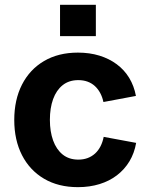

<svg xmlns="http://www.w3.org/2000/svg" viewBox="-20 -773 628 804"><path d="M306.4 10.7Q224.3 10.7 164.4 -24.6Q104.6 -59.9 72.1 -123.3Q39.7 -186.6 39.7 -270.6Q39.7 -355.2 72.1 -418.7Q104.6 -482.2 164.4 -517.4Q224.3 -552.7 306.4 -552.7Q355.2 -552.7 396.2 -540.1Q437.1 -527.5 468.8 -504Q500.5 -480.5 521 -446.9Q541.4 -413.2 549.2 -371.3L413.1 -345.8Q408.6 -367 399.4 -383.9Q390.2 -400.9 377 -412.9Q363.7 -424.9 346.4 -431.2Q329.1 -437.5 308 -437.5Q268.9 -437.5 242.4 -416.4Q216 -395.4 202.4 -357.9Q188.9 -320.5 188.9 -271.1Q188.9 -222.4 202.4 -184.8Q216 -147.3 242.4 -125.9Q268.9 -104.6 308 -104.6Q329.3 -104.6 346.8 -111.1Q364.4 -117.7 378 -130Q391.6 -142.4 400.8 -160.2Q409.9 -177.9 414.2 -199.9L550.1 -174.7Q542.6 -131.5 522 -97.4Q501.4 -63.3 469.7 -39Q438.1 -14.8 396.8 -2.1Q355.4 10.7 306.4 10.7ZM231.4 -621.8V-752.9H381.4V-621.8Z"/></svg>

Font: Atlassian Sans
Style: Regular
Weight: 400
Designer: Rasmus Andersson
Foundry: Modifications by Atlassian Pty Ltd, manufactured by rsms
Version: Version 4.001;git-9221beed3